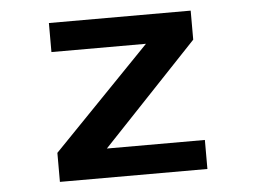

<svg xmlns="http://www.w3.org/2000/svg" viewBox="-42 -552 794 603"><g transform="rotate(-5 355.0 -250.0)"><path d="M279.5 -91.5H588.5V0H123.5V-91.5L430.5 -408.5H132.5V-500H579.5V-408.5Z"/></g></svg>

Font: League Mono Medium
Style: Regular
Weight: 500
Width: 6
Designer: Tyler Finck
Foundry: The League of Moveable Type / Tyler Finck
Version: Version 2.300;RELEASE